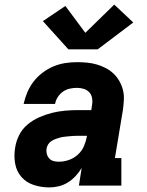

<svg xmlns="http://www.w3.org/2000/svg" viewBox="-20 -809 640 837"><path d="M195 8Q160 8 127.5 -2.5Q95 -13 73.5 -37.5Q52 -62 46 -96Q40 -130 46 -165Q50 -193 63.5 -220Q77 -247 100.5 -266.5Q124 -286 151.5 -298Q179 -310 207 -317Q235 -324 263.5 -326.5Q292 -329 320 -329H378L381 -350Q384 -365 381.5 -380.5Q379 -396 369.5 -406.5Q360 -417 345.5 -421.5Q331 -426 315 -426Q300 -426 284 -422.5Q268 -419 254.5 -409.5Q241 -400 232 -386Q223 -372 220 -356H83Q89 -383 99.5 -407.5Q110 -432 126.5 -453.5Q143 -475 165.5 -492Q188 -509 213 -519.5Q238 -530 264 -534Q290 -538 315 -538Q337 -538 359 -536Q381 -534 401.5 -528Q422 -522 440.5 -512.5Q459 -503 474 -489Q489 -475 499.5 -457Q510 -439 515.5 -418.5Q521 -398 520 -375.5Q519 -353 516 -331L481 -120H509V0H324L336 -77Q325 -58 309.5 -41.5Q294 -25 275.5 -13.5Q257 -2 236 3Q215 8 195 8ZM236 -104Q258 -104 280 -111.5Q302 -119 319.5 -135Q337 -151 346 -172Q355 -193 359 -215V-217H320Q310 -217 300.5 -216.5Q291 -216 281.5 -215Q272 -214 262 -213Q252 -212 242.5 -209.5Q233 -207 223.5 -203.5Q214 -200 205 -194.5Q196 -189 190.5 -180.5Q185 -172 183 -162Q181 -150 184 -138.5Q187 -127 194.5 -118.5Q202 -110 213 -107Q224 -104 236 -104ZM406 -594H278L167 -717L265 -783L352 -666L478 -789L561 -711Z"/></svg>

Font: Iosevka Curly Slab HvExObl
Style: Regular
Weight: 900
Width: 7
Italic angle: -9°
Monospace: yes
Designer: Belleve Invis
Foundry: Belleve Invis
Version: Version 11.1.0; ttfautohint (v1.8.3)